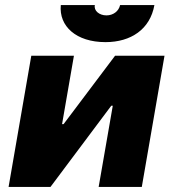

<svg xmlns="http://www.w3.org/2000/svg" viewBox="-20 -741 686 761"><path d="M14 0H180L421 -322H427L371 0H542L632 -520H436L232 -249H226L273 -520H104ZM398 -574C499 -574 575 -625 592 -721H456C451 -697 429 -680 402 -680C373 -680 351 -699 356 -721H221C213 -637 282 -574 398 -574Z"/></svg>

Font: Fixel Display 20240404 ExBold
Style: Italic
Weight: 800
Italic angle: -10°
Designer: AlfaBravo + MacPaw
Foundry: Kyrylo Tkachov, Marchela Mozhyna, Serhii Makarenko, Maria Weinstein, Zakhar Kryvoshyya
Version: Version 1.211;Glyphs 3.2 (3225)